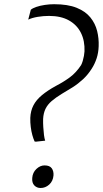

<svg xmlns="http://www.w3.org/2000/svg" viewBox="-20 -906 501 935"><path d="M148.5 -217Q142.5 -230 137.5 -248Q132.5 -266 129.8 -287.5Q127 -309 127.5 -332Q129 -366.5 142.8 -393Q156.5 -419.5 183.8 -442.2Q211 -465 252 -487.5Q290.5 -507.5 320.8 -530Q351 -552.5 375 -589Q379.5 -597.5 383 -609.5Q386.5 -621.5 388.8 -634Q391 -646.5 391.5 -656Q393.5 -707 374.2 -745.8Q355 -784.5 316 -806.5Q277 -828.5 219 -828.5Q191.5 -828.5 164 -824Q136.5 -819.5 117.5 -810.5L130 -858.5Q138.5 -866 156.5 -872.2Q174.5 -878.5 197.8 -882Q221 -885.5 243.5 -885.5Q310.5 -885.5 353.5 -868Q396.5 -850.5 420.2 -821Q444 -791.5 453 -755.2Q462 -719 460.5 -681Q459.5 -649 450.5 -621.8Q441.5 -594.5 427 -572Q408.5 -542.5 384.5 -520.2Q360.5 -498 333.8 -481Q307 -464 281 -449Q251.5 -431 231.5 -413.8Q211.5 -396.5 201.5 -375.8Q191.5 -355 190 -327Q189.5 -307 190.8 -286.5Q192 -266 194.2 -248.5Q196.5 -231 200 -221L154.5 -216ZM137 -39.5Q139 -66 157.2 -83.2Q175.5 -100.5 197 -100.5Q222 -100.5 232 -86.5Q242 -72.5 240.5 -51.5Q238 -23.5 219.5 -7Q201 9.5 178 9.5Q159 9.5 147 -3.2Q135 -16 137 -39.5Z"/></svg>

Font: Merriweather 60pt Light
Style: Italic
Weight: 300
Italic angle: -7.8°
Version: Version 2.101